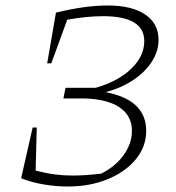

<svg xmlns="http://www.w3.org/2000/svg" viewBox="-20 -673 641 700"><path d="M57 -23 99 -208H114L110 -51Q150 -41 181 -37Q212 -33 245 -33Q270 -33 297.5 -35Q325 -37 349 -40Q401 -66 431 -108Q461 -150 461 -196Q461 -250 417.5 -280.5Q374 -311 291 -314H211L219 -353H329Q410 -376 458 -422Q506 -468 506 -523Q506 -614 356 -614Q296 -614 225 -601L167 -442H152L184 -627Q290 -653 373 -653Q461 -653 509.5 -620Q558 -587 558 -528Q558 -486 533.5 -448Q509 -410 465.5 -381Q422 -352 365 -337Q513 -309 513 -196Q513 -138 475 -92Q437 -46 372 -19.5Q307 7 227 7Q184 7 139.5 -0.5Q95 -8 57 -23Z"/></svg>

Font: Piazzolla SC ExtraLight
Style: Italic
Weight: 200
Italic angle: -11.3°
Designer: Juan Pablo del Peral
Foundry: Huerta Tipografica
Version: Version 1.330